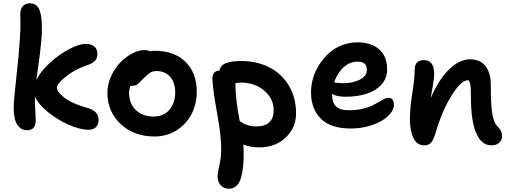

<svg xmlns="http://www.w3.org/2000/svg" viewBox="-20 -836 3093 1165"><path d="M145 -45.9Q128.4 -45.9 114.7 -52.2Q101.1 -58.6 88.9 -73.5Q76.7 -88.4 69.8 -116.7Q63 -145 63 -185.1Q63 -224.1 79.1 -367.2Q95.2 -510.3 100.1 -592.8Q105 -654.3 103.8 -703.1Q102.5 -752 103 -756.8Q104.5 -784.2 119.9 -800Q135.3 -815.9 162.1 -815.9Q190.9 -815.9 207.5 -796.4Q224.1 -776.9 230.7 -728.8Q237.3 -680.7 231.9 -601.1Q227.5 -551.8 221.9 -507.3Q216.3 -462.9 209.5 -415Q202.6 -367.2 200.2 -350.1Q225.6 -402.8 283 -455.1Q340.3 -507.3 400.6 -538.6Q460.9 -569.8 500 -569.8Q533.2 -569.8 552 -554.2Q570.8 -538.6 570.8 -508.8Q570.8 -482.9 556.4 -466.8Q542 -450.7 504.9 -439Q434.1 -415 379.6 -371.3Q325.2 -327.6 325.2 -303.2Q325.2 -278.3 372.8 -241.9Q420.4 -205.6 511.2 -181.2Q578.1 -162.6 578.1 -108.9Q578.1 -80.6 562.5 -64.7Q546.9 -48.8 517.1 -48.8Q465.8 -48.8 396.7 -79.1Q327.6 -109.4 269.8 -157Q211.9 -204.6 191.9 -250V-232.9Q191.9 -205.6 194.3 -165.3Q196.8 -125 196.8 -106Q196.8 -45.9 145 -45.9Z M918 -7.8Q793 -7.8 712.4 -83Q631.8 -158.2 631.8 -273.9Q631.8 -324.2 653.8 -373Q675.8 -421.9 709 -456.1Q742.2 -490.2 781.7 -511.2Q821.3 -532.2 856 -532.2Q876 -532.2 889.2 -524.9Q892.6 -525.4 898.4 -526.1Q904.3 -526.9 908.9 -527.3Q913.6 -527.8 918 -527.8Q1037.6 -527.8 1105.7 -460.7Q1173.8 -393.6 1173.8 -277.8Q1173.8 -202.6 1140.4 -140.6Q1106.9 -78.6 1048.1 -43.2Q989.3 -7.8 918 -7.8ZM763.2 -272.9Q763.2 -207.5 804.2 -168.2Q845.2 -128.9 913.1 -128.9Q971.7 -128.9 1007.3 -169.2Q1043 -209.5 1043 -275.9Q1043 -335 1012.5 -369.9Q981.9 -404.8 930.2 -404.8Q906.7 -404.8 890.9 -394.8Q875 -384.8 851.1 -360.8Q846.2 -356 837.9 -347.4Q829.6 -338.9 826.2 -335.4Q822.8 -332 816.7 -326.9Q810.5 -321.8 806.2 -320.1Q801.8 -318.4 795.4 -316.7Q789.1 -314.9 781.7 -314.9Q780.3 -314.9 776.9 -315.4Q773.4 -315.9 772 -315.9Q763.2 -295.9 763.2 -272.9Z M1552.7 58.1Q1499 58.1 1456.5 41Q1458.5 75.2 1458.5 94.2Q1458.5 141.6 1454.8 177.2Q1451.2 212.9 1441.7 244.4Q1432.1 275.9 1413.8 292.5Q1395.5 309.1 1368.7 309.1Q1340.8 309.1 1320.6 289.6Q1300.3 270 1300.3 231.9Q1300.3 211.9 1311.3 165Q1322.3 118.2 1322.3 66.9Q1322.3 -11.7 1296.9 -151.4Q1271.5 -291 1268.6 -357.9Q1268.1 -380.9 1280 -394.5Q1292 -408.2 1311.5 -407.2Q1317.4 -439 1349.4 -452.4Q1381.3 -465.8 1444.3 -465.8Q1536.6 -465.8 1611.3 -429Q1686 -392.1 1731.2 -318.8Q1776.4 -245.6 1776.4 -147.9Q1776.4 -62.5 1714.4 -2.2Q1652.3 58.1 1552.7 58.1ZM1408.7 -319.8Q1408.7 -234.4 1434.6 -101.1Q1450.2 -90.8 1459.7 -85.7Q1469.2 -80.6 1489.7 -74.7Q1510.3 -68.8 1532.7 -68.8Q1640.6 -68.8 1640.6 -167Q1640.6 -217.3 1611.1 -256.6Q1581.5 -295.9 1537.1 -315.4Q1492.7 -335 1443.4 -335Q1432.1 -335 1407.7 -331.1Q1408.7 -327.1 1408.7 -319.8Z M2107.4 -56.2Q1986.8 -56.2 1927 -115.7Q1867.2 -175.3 1867.2 -275.9Q1867.2 -318.4 1879.6 -361.6Q1892.1 -404.8 1917 -443.6Q1941.9 -482.4 1975.3 -512.9Q2008.8 -543.5 2054 -561.3Q2099.1 -579.1 2149.4 -579.1Q2231.9 -579.1 2280.5 -536.6Q2329.1 -494.1 2329.1 -415Q2329.1 -360.8 2294.4 -322.8Q2259.8 -284.7 2203.6 -266.8Q2147.5 -249 2076.2 -249Q2022.5 -249 1995.1 -266.1V-257.8Q1995.1 -213.9 2019 -190.4Q2043 -167 2098.1 -167Q2140.1 -167 2175.8 -174.8Q2211.4 -182.6 2234.4 -193.6Q2257.3 -204.6 2275.6 -215.6Q2293.9 -226.6 2309.1 -234.4Q2324.2 -242.2 2336.4 -242.2Q2354 -242.2 2362.1 -231.4Q2370.1 -220.7 2370.1 -198.2Q2370.1 -173.8 2349.9 -148.7Q2329.6 -123.5 2295.7 -103Q2261.7 -82.5 2211.9 -69.3Q2162.1 -56.2 2107.4 -56.2ZM2149.4 -461.9Q2101.6 -461.9 2063.5 -426.5Q2025.4 -391.1 2007.3 -335.9Q2040.5 -331.1 2063.5 -331.1Q2122.6 -331.1 2164.3 -353.3Q2206.1 -375.5 2206.1 -410.2Q2206.1 -436.5 2192.9 -449.2Q2179.7 -461.9 2149.4 -461.9Z M2961.4 45.9Q2902.3 45.9 2869.9 -27.1Q2837.4 -100.1 2837.4 -249Q2837.4 -293 2834.7 -314.7Q2832 -336.4 2824.2 -349.1H2818.4Q2777.8 -349.1 2720.5 -257.3Q2663.1 -165.5 2622.1 -26.9Q2609.4 14.6 2594.7 30.3Q2580.1 45.9 2554.2 45.9Q2510.7 45.9 2489 2.4Q2467.3 -41 2467.3 -113.8Q2467.3 -182.6 2481.7 -270Q2496.1 -357.4 2496.1 -411.1Q2496.1 -471.2 2551.3 -471.2Q2614.3 -471.2 2614.3 -388.2Q2614.3 -358.4 2605 -308.1Q2595.7 -257.8 2593.3 -240.2Q2642.1 -354.5 2705.6 -415.3Q2769 -476.1 2832 -476.1Q2893.6 -476.1 2925.8 -435.1Q2958 -394 2958 -321.8Q2958 -203.1 2966.8 -146.5Q2975.6 -89.8 3002.4 -64.9Q3026.4 -42.5 3026.4 -8.8Q3026.4 14.2 3009.3 30Q2992.2 45.9 2961.4 45.9Z"/></svg>

Font: Shantell Sans Bouncy
Style: Regular
Weight: 600
Designer: Stephen Nixon, Anya Danilova, Shantell Martin
Foundry: Arrow Type
Version: Version 1.006;[9816181b4]